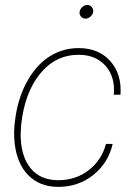

<svg xmlns="http://www.w3.org/2000/svg" viewBox="-20 -728 537 758"><path d="M210 -16.6Q279.3 -16.6 330.3 -56.2Q381.3 -95.7 398.4 -159.7H424.8Q407.2 -84 348.1 -37.1Q289.1 9.8 210.4 9.8Q137.7 9.8 92.5 -35.4Q47.4 -80.6 38.1 -160.6Q32.7 -207 39.6 -253.9L42.5 -274.4Q55.2 -352.1 91.1 -413.6Q127 -475.1 178 -506.6Q229 -538.1 290.5 -538.1Q370.1 -538.1 415.8 -486.3Q461.4 -434.6 455.6 -354H429.2Q435.5 -424.3 396.7 -468Q357.9 -511.7 291 -511.7Q198.7 -511.7 137.7 -436.3Q76.7 -360.8 63.5 -234.4L61.5 -198.7Q61.5 -112.8 100.1 -64.7Q138.7 -16.6 210 -16.6ZM294.4 -682.1Q295.9 -691.9 304.9 -700.2Q314 -708.5 324.2 -708.5Q335.4 -708.5 342.5 -699.7Q349.6 -690.9 347.7 -680.2Q346.2 -670.4 336.9 -662.4Q327.6 -654.3 317.4 -654.3Q306.2 -654.8 299.3 -663.1Q292.5 -671.4 294.4 -682.1Z"/></svg>

Font: Roboto Thin
Style: Italic
Weight: 250
Italic angle: -12°
Designer: Google
Version: Version 2.134; 2016